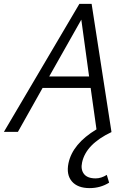

<svg xmlns="http://www.w3.org/2000/svg" viewBox="-21 -678 673 987"><path d="M552 1Q421 63 401 157Q393 193 410.5 216Q428 239 471 239Q499 239 528 221L540 261Q495 289 440 289Q378 289 348.5 254.5Q319 220 331 161Q352 61 475 -13L445 -226H198L71 0H-1L387 -658H450L552 0H551ZM232 -285H437L397 -577Z"/></svg>

Font: EauTestInfant
Style: Italic
Weight: 400
Italic angle: -12°
Designer: Christian Thalmann (Catharsis Fonts)
Version: Version 0.001;PS 000.001;hotconv 1.0.88;makeotf.lib2.5.64775